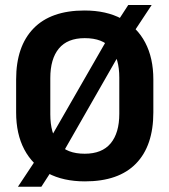

<svg xmlns="http://www.w3.org/2000/svg" viewBox="-20 -694 662 750"><path d="M312 14.5Q227 14.5 167 -17.5Q107 -49.5 75 -110Q43 -170.5 43 -255V-383.5Q43 -513 111 -583Q179 -653 310 -653Q395.5 -653 455.5 -620.5Q515.5 -588 547.2 -527.8Q579 -467.5 579 -383.5V-255Q579 -124.5 511.2 -55Q443.5 14.5 312 14.5ZM50 35.5 135 -92.5 163.5 -131 414 -567 432 -599 481 -674.5H572.5L489.5 -549L462.5 -511L213 -75L198 -52L141.5 35.5ZM311 -93.5Q378.5 -93.5 412.2 -134Q446 -174.5 446 -249.5V-391Q446 -465 414 -505Q382 -545 311 -545Q243.5 -545 210 -504.5Q176.5 -464 176.5 -389V-247.5Q176.5 -172.5 208.8 -133Q241 -93.5 311 -93.5Z"/></svg>

Font: Anek Gurmukhi SemiBold
Style: Regular
Weight: 600
Designer: Sarang Kulkarni (Gurmukhi), Yesha Goshar (Latin)
Foundry: Ek Type
Version: Version 1.003